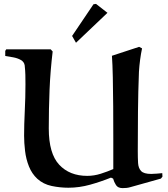

<svg xmlns="http://www.w3.org/2000/svg" viewBox="-20 -958 863 988"><path d="M563 -88Q563 -161 563 -245Q563 -329 562.5 -411Q562 -493 560.5 -561Q559 -629 556 -671L696 -717L711 -709Q705 -681 701 -650.5Q697 -620 695 -589Q691 -486 690 -383.5Q689 -281 689 -180Q689 -146 690.5 -119.5Q692 -93 706 -78Q720 -63 758 -63Q772 -63 787 -64.5Q802 -66 815 -67L816 -49L808 -39L651 5Q641 8 631 9Q621 10 611 10Q587 10 577 -5.5Q567 -21 562 -39L551 -44Q499 -23 443.5 -7.5Q388 8 332 8Q289 8 246 -1Q203 -10 172 -38Q144 -64 129 -101.5Q114 -139 109 -181Q104 -223 104 -260Q104 -316 107.5 -387Q111 -458 111 -524Q111 -552 110.5 -573Q110 -594 107 -622Q104 -640 87 -649.5Q70 -659 48 -663Q26 -667 7 -670V-696L12 -704H241L251 -693Q239 -593 235 -495.5Q231 -398 231 -297Q231 -168 284.5 -110.5Q338 -53 429 -53Q464 -53 498.5 -64Q533 -75 563 -88ZM533 -892 371 -738 351 -773 461 -936 474 -938Z"/></svg>

Font: Aref Ruqaa Ink
Style: Bold
Weight: 700
Designer: Abdullah Aref
Version: Version 1.005